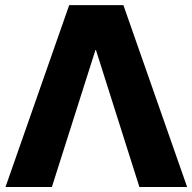

<svg xmlns="http://www.w3.org/2000/svg" viewBox="-20 -748 770 768"><path d="M187.5 0H2L256.8 -727.5H473.6L728.5 0H537.6L363.8 -547.9H361.8Z"/></svg>

Font: Inter Display Extra Bold
Style: Regular
Weight: 800
Designer: Rasmus Andersson
Foundry: rsms
Version: Version 4.000;git-4fc901f